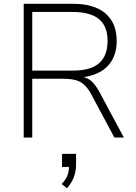

<svg xmlns="http://www.w3.org/2000/svg" viewBox="-20 -725 719 1012"><path d="M105 0V-705H366Q476 -705 535.5 -654.5Q595 -604 595 -509Q595 -450 570.5 -407.5Q546 -365 500 -342Q454 -319 389 -315L396 -322L403 -321Q435 -319 458 -300.5Q481 -282 503 -242L633 0H583L462 -226Q444 -260 423.5 -278.5Q403 -297 375.5 -303.5Q348 -310 309 -310H150V0ZM150 -353H365Q458 -353 502.5 -392Q547 -431 547 -510Q547 -587 501.5 -624.5Q456 -662 362 -662H150ZM333 267 305 245Q329 220 336.5 197Q344 174 344 148L356 155H307V86H381V142Q381 178 369 209.5Q357 241 333 267Z"/></svg>

Font: Nunito Sans 10pt ExtraLight
Style: Regular
Weight: 250
Designer: Vernon Adams
Foundry: Vernon Adams
Version: Version 3.101;gftools[0.9.27]